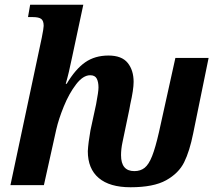

<svg xmlns="http://www.w3.org/2000/svg" viewBox="-20 -780 916 809"><path d="M350 -143Q352 -179 361 -230L385 -341Q395 -394 395 -411Q395 -435 387.5 -449Q380 -463 360 -463Q330 -463 300.5 -424.5Q271 -386 249 -332Q227 -278 217 -234L165 0H24L156 -621Q164 -661 164 -671Q164 -692 154 -700Q144 -708 118 -708H98L107 -760H331L284 -540Q270 -471 257 -427H261Q298 -489 339 -517.5Q380 -546 437 -546Q493 -546 518 -515Q543 -484 543 -435Q543 -403 529 -341L525 -319L496 -180Q490 -152 490 -126Q490 -59 546 -59Q572 -59 589.5 -73Q607 -87 621 -122.5Q635 -158 650 -224L719 -536H859L794 -218Q779 -143 756 -96.5Q733 -50 680 -20.5Q627 9 530 9Q442 9 396 -30Q350 -69 350 -143Z"/></svg>

Font: Noto Serif Narrow
Style: Bold Italic
Weight: 700
Width: 4
Italic angle: -12°
Designer: Monotype Design Team
Foundry: Monotype Imaging Inc.
Version: Version 1.001